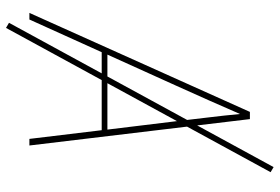

<svg xmlns="http://www.w3.org/2000/svg" viewBox="-166 -688 932 640"><g transform="rotate(90 300.0 -368.0)"><path d="M23 0 353 -735H377L465 0H443L414 -241H154L45 0ZM412 -260 384 -490Q378 -543 371.5 -596Q365 -649 360 -702Q337 -649 313.5 -596Q290 -543 266 -490L162 -260ZM73 78 56 68 537 -814 554 -804Z"/></g></svg>

Font: Iosevka Aile Thin Oblique
Style: Regular
Weight: 100
Italic angle: -9°
Designer: Belleve Invis
Foundry: Belleve Invis
Version: Version 31.1.0; ttfautohint (v1.8.4)